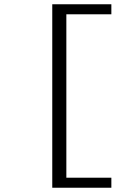

<svg xmlns="http://www.w3.org/2000/svg" viewBox="-20 -728 640 900"><path d="M225 152V-708H502V-661H291V105H502V152Z"/></svg>

Font: Source Code Pro
Style: Regular
Weight: 400
Monospace: yes
Designer: Paul D. Hunt, Teo Tuominen
Foundry: Adobe Systems Incorporated
Version: Version 2.030;PS 1.000;hotconv 16.6.51;makeotf.lib2.5.65220